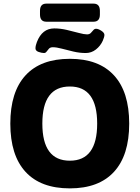

<svg xmlns="http://www.w3.org/2000/svg" viewBox="-20 -1033 771 1061"><path d="M366 8Q205 8 121 -83.5Q37 -175 37 -350Q37 -525 121 -616.5Q205 -708 366 -708Q526 -708 610 -616.5Q694 -525 694 -350Q694 -175 610 -83.5Q526 8 366 8ZM366 -145Q517 -145 517 -350Q517 -555 366 -555Q214 -555 214 -350Q214 -145 366 -145ZM223 -740Q211 -740 193.5 -746Q176 -752 176 -766Q176 -774 178.5 -784Q181 -794 184 -801Q213 -876 280 -876Q314 -876 350 -867.5Q386 -859 415.5 -851Q445 -843 461 -843Q474 -843 481.5 -850.5Q489 -858 495.5 -866Q502 -874 511 -874Q523 -874 540 -863Q557 -852 557 -840Q557 -829 548 -808Q535 -779 510 -759.5Q485 -740 454 -740Q420 -740 386 -748Q352 -756 322 -764Q292 -772 272 -772Q258 -772 250.5 -764Q243 -756 237.5 -748Q232 -740 223 -740ZM236 -913Q201 -913 201 -953V-973Q201 -1013 236 -1013H497Q532 -1013 532 -973V-953Q532 -913 497 -913Z"/></svg>

Font: Asap ExtraBold
Style: Regular
Weight: 800
Designer: Pablo Cosgaya
Foundry: Omnibus-Type
Version: Version 3.001; ttfautohint (v1.8.4.7-5d5b)